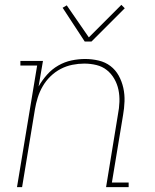

<svg xmlns="http://www.w3.org/2000/svg" viewBox="-20 -771 640 791"><path d="M50 0 133 -501H64V-520H157L139 -415Q154 -441 174 -463.5Q194 -486 220 -501Q246 -516 274.5 -522Q303 -528 331 -528Q359 -528 386.5 -521.5Q414 -515 435 -499Q456 -483 469 -459.5Q482 -436 488 -409Q494 -382 493 -353.5Q492 -325 487 -297L441 -19H510V0H417L466 -300Q471 -325 472 -351Q473 -377 468 -401Q463 -425 451 -446Q439 -467 420.5 -482Q402 -497 377.5 -503Q353 -509 327 -509Q303 -509 278 -504Q253 -499 230 -487Q207 -475 188 -456.5Q169 -438 156 -415.5Q143 -393 135.5 -369Q128 -345 124 -321L71 0ZM329 -600 238 -739 255 -749 346 -617 480 -751 494 -737 357 -600Z"/></svg>

Font: Iosevka HT Thin Extended
Style: Italic
Weight: 100
Width: 7
Italic angle: -9°
Monospace: yes
Designer: Belleve Invis
Foundry: Belleve Invis
Version: Version 32.3.0; ttfautohint (v1.8.4)